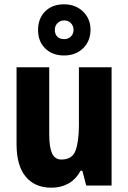

<svg xmlns="http://www.w3.org/2000/svg" viewBox="-20 -863 597 893"><path d="M499 -550V0H381L363 -69H355Q333 -29 298.5 -9.5Q264 10 219 10Q142 10 99.5 -41.5Q57 -93 57 -192V-550H209V-237Q209 -179 222 -150Q235 -121 266 -121Q316 -121 331.5 -163Q347 -205 347 -282V-550ZM278 -605Q223 -605 190 -638Q157 -671 157 -723Q157 -777 190 -810Q223 -843 278 -843Q331 -843 366 -809.5Q401 -776 401 -725Q401 -672 366.5 -638.5Q332 -605 278 -605ZM279 -681Q297 -681 309.5 -693Q322 -705 322 -724Q322 -743 309.5 -755.5Q297 -768 279 -768Q260 -768 247.5 -755.5Q235 -743 235 -724Q235 -705 246 -693Q257 -681 279 -681Z"/></svg>

Font: Noto Sans Hebrew Condensed ExtraBold
Style: Regular
Weight: 800
Width: 3
Designer: Monotype Design Team
Foundry: Monotype Imaging Inc.
Version: Version 2.004; ttfautohint (v1.8.4.7-5d5b)